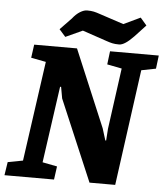

<svg xmlns="http://www.w3.org/2000/svg" viewBox="-71 -888 814 938"><g transform="rotate(5 336.0 -418.5)"><path d="M-14 0 -4 -65 70 -79 139 -569 66 -583 75 -648H285L444 -270L462 -212H466L470 -270L511 -569L439 -583L447 -648H686L678 -583L607 -569L529 0H403L234 -398L224 -454H219L166 -79L238 -65L229 0ZM488 -685Q468 -685 454.5 -688Q441 -691 424 -697L306 -737L223 -699L192 -734L247 -791Q265 -814 284 -825.5Q303 -837 318 -837Q338 -837 351.5 -834Q365 -831 382 -825L500 -786L582 -825L613 -789L559 -731Q538 -709 520 -697Q502 -685 488 -685Z"/></g></svg>

Font: Faustina ExtraBold
Style: Italic
Weight: 800
Italic angle: -8°
Designer: Alfonso Garcia
Foundry: http://www.omnibus-type.com
Version: Version 1.200